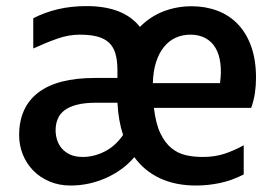

<svg xmlns="http://www.w3.org/2000/svg" viewBox="-20 -585 894 617"><path d="M41.5 -150.4Q41.5 -240.2 102.8 -287.4Q164.1 -334.5 285.2 -334.5H357.4V-358.9Q357.4 -391.1 350.8 -413.1Q344.2 -435.1 329.6 -448.5Q314.9 -461.9 291.7 -467.8Q268.6 -473.6 235.8 -473.6Q200.7 -473.6 164.6 -460.9Q128.4 -448.2 86.9 -429.2V-526.4Q124 -545.4 166.3 -555.4Q208.5 -565.4 258.3 -565.4Q377 -565.4 429.7 -498.5Q462.9 -532.2 505.6 -548.6Q548.3 -564.9 595.7 -564.9Q640.6 -564.9 678.7 -550.5Q716.8 -536.1 744.4 -507.3Q772 -478.5 787.4 -435.3Q802.7 -392.1 802.7 -335Q802.7 -309.6 799.1 -285.2Q795.4 -260.7 787.1 -238.3H474.6Q480.5 -188 495.1 -157.2Q509.8 -126.5 530.5 -109.4Q551.3 -92.3 576.9 -86.4Q602.5 -80.6 631.3 -80.6Q669.9 -80.6 701.2 -90.8Q732.4 -101.1 763.2 -118.2V-24.4Q725.1 -4.9 686.5 3.2Q647.9 11.2 609.9 11.2Q543.9 11.2 493.9 -12.2Q443.8 -35.6 411.6 -80.1Q394 -59.1 371.1 -42.2Q348.1 -25.4 321.5 -13.4Q294.9 -1.5 265.9 4.9Q236.8 11.2 207 11.2Q169.4 11.2 138.7 -2Q107.9 -15.1 86.4 -37.4Q64.9 -59.6 53.2 -88.9Q41.5 -118.2 41.5 -150.4ZM687 -317.9Q691.9 -353 688.2 -381.8Q684.6 -410.6 672.4 -431.2Q660.2 -451.7 639.9 -462.6Q619.6 -473.6 591.8 -473.6Q565.9 -473.6 544.2 -463.6Q522.5 -453.6 506.6 -433.8Q490.7 -414.1 481.4 -385Q472.2 -356 471.2 -317.9ZM158.7 -166.5Q158.7 -150.4 163.6 -135Q168.5 -119.6 179.2 -107.4Q189.9 -95.2 206.3 -87.9Q222.7 -80.6 246.1 -80.6Q281.7 -80.6 316.4 -98.1Q351.1 -115.7 375.5 -151.4Q360.4 -196.8 357.4 -254.9H289.1Q252.4 -254.9 227.5 -248.5Q202.6 -242.2 187.3 -230.5Q171.9 -218.8 165.3 -202.4Q158.7 -186 158.7 -166.5Z"/></svg>

Font: Tauri
Style: Regular
Weight: 400
Designer: Yvonne Schüttler
Foundry: Yvonne Schüttler
Version: Version 1.003; ttfautohint (v0.93.8-669f) -l 13 -r 13 -G 200